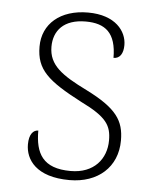

<svg xmlns="http://www.w3.org/2000/svg" viewBox="-45 -582 505 630"><g transform="rotate(5 207.5 -266.5)"><path d="M207 10C300 10 364 -46 364 -134C364 -199 339 -238 237 -289C154 -330 110 -360 110 -421C110 -474 143 -513 215 -513C280 -513 316 -484 316 -402C337 -402 348 -419 348 -447C348 -492 311 -543 220 -543C129 -543 71 -493 71 -418C71 -342 110 -308 223 -249C309 -207 325 -180 325 -131C325 -70 285 -20 208 -20C116 -20 91 -68 91 -143C75 -143 61 -129 61 -95C61 -45 97 10 207 10Z"/></g></svg>

Font: Noto Serif Ethiopic ExtraLight
Style: Regular
Weight: 200
Designer: Monotype Design Team
Foundry: Monotype Imaging Inc.
Version: Version 2.102